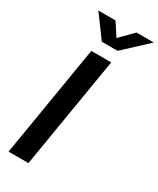

<svg xmlns="http://www.w3.org/2000/svg" viewBox="-235 -1015 895 1086"><g transform="rotate(30 212.5 -472.5)"><path d="M274.9 -727.5 154.3 0H24.4L145 -727.5ZM177.2 -945.3 231.9 -861.8 314.5 -945.3H425.3L424.8 -942.9L273.4 -802.2H170.4L66.9 -942.9L67.4 -945.3Z"/></g></svg>

Font: Inter 20pt SemiBold
Style: Italic
Weight: 600
Italic angle: -9.3988°
Version: Version 4.001;git-66647c0bb